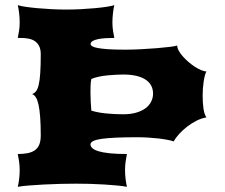

<svg xmlns="http://www.w3.org/2000/svg" viewBox="-20 -723 872 743"><path d="M48.8 0Q51.8 -12.2 54 -29.5Q56.2 -46.9 56.2 -65.4Q56.2 -82.5 53.7 -98.9Q51.3 -115.2 48.8 -127Q70.8 -127 87.4 -130.4Q104 -133.8 115.2 -141.8Q126.5 -149.9 132.1 -163.8Q137.7 -177.7 137.7 -198.7Q137.7 -239.7 135.5 -269Q133.3 -298.3 129.2 -317.4Q125 -336.4 118.7 -346.4Q112.3 -356.4 104 -358.9Q112.8 -361.8 119.1 -369.4Q125.5 -377 129.6 -394Q133.8 -411.1 135.7 -439.7Q137.7 -468.3 137.7 -513.2Q137.7 -532.7 131.3 -544.9Q125 -557.1 114.3 -564.2Q103.5 -571.3 89.1 -573.7Q74.7 -576.2 58.1 -576.2H48.8Q51.3 -587.9 53.7 -603.3Q56.2 -618.7 56.2 -635.7Q56.2 -653.8 54 -672.4Q51.8 -690.9 48.8 -703.1Q58.1 -699.7 78.1 -696.8Q98.1 -693.8 124 -691.4Q149.9 -689 179 -687.5Q208 -686 235.8 -686Q264.2 -686 293.2 -687.5Q322.3 -689 347.9 -691.4Q373.5 -693.8 393.1 -696.8Q412.6 -699.7 422.4 -703.1Q419.4 -690.9 417.2 -672.4Q415 -653.8 415 -635.7Q415 -618.7 417.5 -603.3Q419.9 -587.9 422.4 -576.2Q404.8 -576.2 388.4 -575.2Q372.1 -574.2 359.1 -571.5Q346.2 -568.8 338.4 -564.2Q330.6 -559.6 330.6 -552.2Q330.6 -547.9 336.9 -543.9Q343.3 -540 358.6 -537.1Q374 -534.2 399.7 -532.5Q425.3 -530.8 464.4 -530.8Q492.2 -530.8 525.1 -532.5Q558.1 -534.2 587.4 -536.6Q616.7 -539.1 638.2 -541.7Q659.7 -544.4 665.5 -546.9Q666 -537.1 672.1 -526.1Q678.2 -515.1 688 -504.2Q697.8 -493.2 709.7 -482.9Q721.7 -472.7 734.1 -464.6Q746.6 -456.5 758.3 -451.7Q770 -446.8 778.8 -446.3Q775.4 -440.9 772.7 -430.4Q770 -419.9 768.1 -407Q766.1 -394 765.1 -379.9Q764.2 -365.7 764.2 -353.5Q764.2 -326.7 767.3 -303.5Q770.5 -280.3 778.8 -268.6Q759.8 -265.6 740.5 -255.9Q721.2 -246.1 704.1 -232.9Q687 -219.7 673.3 -204.6Q659.7 -189.5 651.9 -175.8Q642.6 -179.2 627 -182.1Q611.3 -185.1 592 -187.3Q572.8 -189.5 551.8 -190.7Q530.8 -191.9 510.3 -191.9Q418 -191.9 374 -185.8Q330.1 -179.7 330.1 -164.1Q330.1 -156.7 337.2 -149.9Q344.2 -143.1 360.6 -137.9Q377 -132.8 404.1 -129.9Q431.2 -127 471.2 -127Q468.8 -115.2 466.3 -98.9Q463.9 -82.5 463.9 -65.4Q463.9 -46.9 466.1 -29.5Q468.3 -12.2 471.2 0Q457 -2.9 434.1 -5.1Q411.1 -7.3 384 -9Q356.9 -10.7 328.4 -11.5Q299.8 -12.2 274.9 -12.2Q248.5 -12.2 215.3 -11.5Q182.1 -10.7 150.1 -9Q118.2 -7.3 90.8 -5.1Q63.5 -2.9 48.8 0ZM333.5 -294.9Q358.4 -287.1 392.1 -283.9Q425.8 -280.8 456.5 -280.8Q485.4 -280.8 507.1 -287.1Q528.8 -293.5 543.2 -304.2Q557.6 -314.9 564.9 -329.6Q572.3 -344.2 572.3 -360.8Q572.3 -377 565.7 -390.4Q559.1 -403.8 544.9 -413.8Q530.8 -423.8 508.8 -429.2Q486.8 -434.6 456.5 -434.6Q445.3 -434.6 429.4 -433.8Q413.6 -433.1 396.5 -431.4Q379.4 -429.7 362.8 -426.3Q346.2 -422.9 333.5 -417.5Q331.1 -406.2 330.6 -393.1Q330.1 -379.9 330.1 -365.7Q330.1 -347.2 331.1 -328.9Q332 -310.5 333.5 -294.9Z"/></svg>

Font: Arbutus
Style: Regular
Weight: 400
Designer: Karolina Lach
Foundry: Sorkin Type Co.
Version: Version 1.003